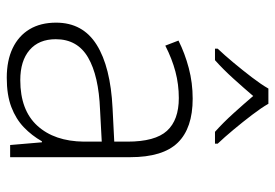

<svg xmlns="http://www.w3.org/2000/svg" viewBox="-143 -661 814 568"><g transform="rotate(90 264.0 -377.0)"><path d="M272 -540Q359 -540 402 -496Q445 -452 445 -355V0H409L401 -94H398Q381 -64 356.5 -40.5Q332 -17 296.5 -3.5Q261 10 210 10Q159 10 122.5 -7.5Q86 -25 66.5 -57.5Q47 -90 47 -136Q47 -215 112.5 -256Q178 -297 300 -303L399 -308V-347Q399 -429 367 -464Q335 -499 270 -499Q230 -499 192 -489Q154 -479 115 -459L100 -498Q138 -517 181.5 -528.5Q225 -540 272 -540ZM305 -266Q204 -262 150 -230.5Q96 -199 96 -135Q96 -85 128 -57.5Q160 -30 217 -30Q306 -30 352 -80.5Q398 -131 399 -218V-271ZM287 -764Q299 -743 320 -715.5Q341 -688 363.5 -661Q386 -634 405 -614V-606H370Q343 -630 315 -661Q287 -692 264 -719Q241 -692 213 -661Q185 -630 158 -606H124V-614Q143 -634 165.5 -661Q188 -688 209 -715.5Q230 -743 242 -764Z"/></g></svg>

Font: Noto Sans Oriya ExtraLight
Style: Regular
Weight: 250
Version: Version 2.003